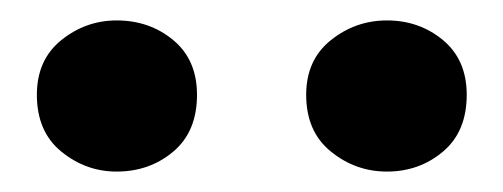

<svg xmlns="http://www.w3.org/2000/svg" viewBox="-20 -833 493 188"><path d="M358.9 -665Q328.1 -665 304 -684.6Q279.8 -704.1 279.8 -740.2Q279.8 -774.4 304 -793.7Q328.1 -813 358.9 -813Q390.6 -813 413.8 -793.7Q437 -774.4 437 -740.2Q437 -704.1 413.8 -684.6Q390.6 -665 358.9 -665ZM94.2 -665Q64 -665 40 -684.6Q16.1 -704.1 16.1 -740.2Q16.1 -774.4 40 -793.7Q64 -813 94.2 -813Q126.5 -813 149.7 -793.7Q172.9 -774.4 172.9 -740.2Q172.9 -704.1 149.7 -684.6Q126.5 -665 94.2 -665Z"/></svg>

Font: Source Han Serif JP Heavy
Style: Regular
Weight: 900
Designer: Ryoko NISHIZUKA  (kana & ideographs); Frank Grießhammer (Latin, Greek & Cyrillic); Wenlong ZHANG  (bopomofo); Sandoll Co
Foundry: Adobe Systems Incorporated
Version: Version 1.001;PS 1.001;hotconv 16.6.54;makeotf.lib2.5.65590